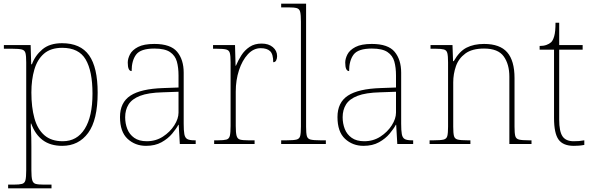

<svg xmlns="http://www.w3.org/2000/svg" viewBox="-20 -780 3212 1040"><path d="M24 240V220H55Q85 220 99.5 216Q114 212 118 195.5Q122 179 122 142V-442Q122 -477 118 -492.5Q114 -508 98 -512Q82 -516 45 -516H1V-536H146L149 -432H153Q170 -479 209.5 -512.5Q249 -546 316 -546Q416 -546 462.5 -480.5Q509 -415 509 -278Q509 -130 457.5 -60Q406 10 317 10Q253 10 211.5 -21Q170 -52 149 -111H147Q146 -99 148 -70.5Q150 -42 150 13V142Q150 179 154.5 195.5Q159 212 173 216Q187 220 217 220H259V240ZM320 -15Q397 -15 439 -82Q481 -149 481 -273Q481 -395 444 -458Q407 -521 317 -521Q255 -521 218.5 -489.5Q182 -458 166 -403Q150 -348 150 -279Q150 -199 166.5 -139.5Q183 -80 220.5 -47.5Q258 -15 320 -15Z M771 10Q712 10 671 -28Q630 -66 630 -146Q630 -225 686.5 -262Q743 -299 864 -303L947 -306V-371Q947 -414 938 -446.5Q929 -479 901 -498Q873 -517 816 -517Q742 -517 717.5 -484.5Q693 -452 693 -395Q672 -395 672 -441Q672 -462 684 -485.5Q696 -509 727.5 -525.5Q759 -542 816 -542Q904 -542 939.5 -499.5Q975 -457 975 -386V-110Q975 -73 978.5 -53.5Q982 -34 994 -27Q1006 -20 1033 -20H1040V0H954L948 -104H946Q935 -83 912.5 -56Q890 -29 855 -9.5Q820 10 771 10ZM775 -15Q824 -15 862.5 -40Q901 -65 924 -101Q947 -137 947 -170V-283L861 -280Q783 -278 739 -261Q695 -244 676.5 -214.5Q658 -185 658 -145Q658 -111 669.5 -81.5Q681 -52 707 -33.5Q733 -15 775 -15Z M1140 0V-20H1162Q1192 -20 1206.5 -24Q1221 -28 1225 -44.5Q1229 -61 1229 -98V-442Q1229 -477 1225 -492.5Q1221 -508 1205 -512Q1189 -516 1152 -516H1134V-536H1253L1256 -424H1258Q1270 -453 1287.5 -480.5Q1305 -508 1332 -526Q1359 -544 1397 -544Q1435 -544 1458 -524.5Q1481 -505 1481 -476Q1481 -463 1476 -453Q1471 -443 1460 -443Q1460 -487 1443 -503Q1426 -519 1392 -519Q1353 -519 1322.5 -486Q1292 -453 1274.5 -399.5Q1257 -346 1257 -284V-98Q1257 -61 1261.5 -44.5Q1266 -28 1280 -24Q1294 -20 1324 -20H1359V0Z M1503 0V-20H1533Q1570 -20 1586 -24Q1602 -28 1606 -43.5Q1610 -59 1610 -94V-662Q1610 -699 1606 -715.5Q1602 -732 1587.5 -736Q1573 -740 1543 -740H1503V-760H1638V-94Q1638 -59 1642 -43.5Q1646 -28 1662.5 -24Q1679 -20 1715 -20H1745V0Z M1949 10Q1890 10 1849 -28Q1808 -66 1808 -146Q1808 -225 1864.5 -262Q1921 -299 2042 -303L2125 -306V-371Q2125 -414 2116 -446.5Q2107 -479 2079 -498Q2051 -517 1994 -517Q1920 -517 1895.5 -484.5Q1871 -452 1871 -395Q1850 -395 1850 -441Q1850 -462 1862 -485.5Q1874 -509 1905.5 -525.5Q1937 -542 1994 -542Q2082 -542 2117.5 -499.5Q2153 -457 2153 -386V-110Q2153 -73 2156.5 -53.5Q2160 -34 2172 -27Q2184 -20 2211 -20H2218V0H2132L2126 -104H2124Q2113 -83 2090.5 -56Q2068 -29 2033 -9.5Q1998 10 1949 10ZM1953 -15Q2002 -15 2040.5 -40Q2079 -65 2102 -101Q2125 -137 2125 -170V-283L2039 -280Q1961 -278 1917 -261Q1873 -244 1854.5 -214.5Q1836 -185 1836 -145Q1836 -111 1847.5 -81.5Q1859 -52 1885 -33.5Q1911 -15 1953 -15Z M2307 0V-20H2330Q2367 -20 2383 -24Q2399 -28 2403 -43.5Q2407 -59 2407 -94V-442Q2407 -477 2403 -492.5Q2399 -508 2384.5 -512Q2370 -516 2340 -516H2312V-536H2431L2434 -449H2438Q2468 -502 2507.5 -522Q2547 -542 2602 -542Q2688 -542 2727.5 -496.5Q2767 -451 2767 -357V-94Q2767 -59 2771 -43.5Q2775 -28 2791.5 -24Q2808 -20 2844 -20H2859V0H2739V-365Q2739 -432 2708.5 -474.5Q2678 -517 2602 -517Q2537 -517 2500.5 -490Q2464 -463 2449.5 -421Q2435 -379 2435 -334V-94Q2435 -59 2439 -43.5Q2443 -28 2459.5 -24Q2476 -20 2512 -20H2528V0Z M3088 10Q3030 10 3005.5 -24Q2981 -58 2981 -141V-511H2903V-531Q2924 -531 2939.5 -536.5Q2955 -542 2965 -551Q2975 -560 2982 -584Q2989 -608 2989 -657H3009V-536H3136V-511H3009V-132Q3009 -68 3027 -41.5Q3045 -15 3087 -15Q3104 -15 3116.5 -16Q3129 -17 3145 -20V5Q3129 8 3115.5 9Q3102 10 3088 10Z"/></svg>

Font: Noto Serif Thin
Style: Regular
Weight: 100
Designer: Monotype Design Team
Foundry: Monotype Imaging Inc.
Version: Version 2.015